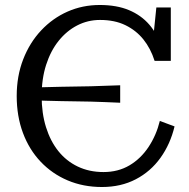

<svg xmlns="http://www.w3.org/2000/svg" viewBox="-20 -740 757 770"><path d="M103 -389Q134 -390 164.5 -390.5Q195 -391 225 -392Q255 -393 284.5 -393Q314 -393 343.5 -394Q373 -395 402.5 -396Q432 -397 462 -398V-328Q432 -329 402.5 -330.5Q373 -332 343.5 -332.5Q314 -333 284.5 -333.5Q255 -334 225 -334.5Q195 -335 164.5 -336Q134 -337 103 -338ZM381 -660Q332 -660 289.5 -638Q247 -616 215 -576Q183 -536 165 -480Q147 -424 147 -355Q147 -286 164.5 -230Q182 -174 214 -134Q246 -94 292 -72Q338 -50 395 -50Q454 -50 499.5 -77Q545 -104 576 -151Q607 -198 621 -255L680 -233Q663 -162 623.5 -107Q584 -52 524.5 -21Q465 10 389 10Q314 10 251.5 -16.5Q189 -43 143 -91.5Q97 -140 72 -207Q47 -274 47 -355Q47 -435 73 -502Q99 -569 145 -618Q191 -667 251 -693.5Q311 -720 380 -720Q448 -720 497 -699.5Q546 -679 578.5 -641.5Q611 -604 627 -552L591 -553L607 -710H665V-496H600Q584 -546 555 -582Q526 -618 483 -639Q440 -660 381 -660Z"/></svg>

Font: Roboto Serif 28pt
Style: Regular
Weight: 400
Designer: Greg Gazdowicz
Foundry: Commercial Type
Version: Version 1.008